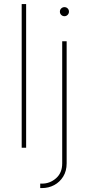

<svg xmlns="http://www.w3.org/2000/svg" viewBox="-20 -748 447 972"><path d="M112.3 -727.5V0H89.8V-727.5ZM294.9 -539.1H317.4V79.1Q317.4 117.7 300 145.8Q282.7 173.8 254.4 189Q226.1 204.1 192.4 204.1H183.6V181.6H192.4Q232.9 181.6 263.9 154.3Q294.9 127 294.9 79.1ZM306.2 -666Q296.9 -666 290 -672.6Q283.2 -679.2 283.2 -689Q283.2 -698.7 290 -705.3Q296.9 -711.9 306.2 -711.9Q315.9 -711.9 322.5 -705.3Q329.1 -698.7 329.1 -689Q329.1 -679.7 322.5 -672.9Q315.9 -666 306.2 -666Z"/></svg>

Font: Inter 18pt Thin
Style: Regular
Weight: 250
Designer: Rasmus Andersson
Foundry: rsms
Version: Version 4.001;git-66647c0bb